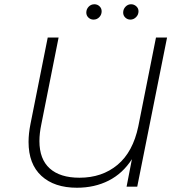

<svg xmlns="http://www.w3.org/2000/svg" viewBox="-20 -876 838 901"><path d="M764 -700 624 0H574L599 -129Q556 -62 490 -28.5Q424 5 341 5Q235 5 174.5 -50.5Q114 -106 114 -210Q114 -249 123 -294L204 -700H255L174 -293Q165 -250 165 -214Q165 -129 213.5 -85.5Q262 -42 353 -42Q459 -42 531.5 -102.5Q604 -163 629 -283L712 -700ZM385 -817Q385 -833 396 -844.5Q407 -856 423 -856Q437 -856 447 -846.5Q457 -837 457 -823Q457 -807 446 -795.5Q435 -784 419 -784Q405 -784 395 -793.5Q385 -803 385 -817ZM558 -817Q558 -833 569 -844.5Q580 -856 595 -856Q609 -856 619.5 -846.5Q630 -837 630 -823Q630 -807 618.5 -795.5Q607 -784 592 -784Q578 -784 568 -793.5Q558 -803 558 -817Z"/></svg>

Font: Montserrat Alternates Light
Style: Italic
Weight: 300
Italic angle: -11.3°
Designer: Julieta Ulanovsky
Foundry: Julieta Ulanovsky
Version: Version 7.200